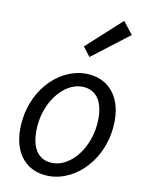

<svg xmlns="http://www.w3.org/2000/svg" viewBox="-88 -839 691 913"><g transform="rotate(10 257.5 -382.5)"><path d="M269 -624 304 -579 484 -717 437 -777ZM39 -183C39 -62 107 12 212 12C345 12 475 -119 475 -303C475 -424 406 -498 301 -498C168 -498 39 -367 39 -183ZM397 -298C397 -163 310 -52 220 -52C153 -52 116 -100 116 -188C116 -324 204 -434 293 -434C360 -434 397 -386 397 -298Z"/></g></svg>

Font: Cambridge Sans Italic
Style: Regular
Weight: 400
Italic angle: -11°
Version: Version 2.000;PS 002.000;hotconv 1.0.88;makeotf.lib2.5.64775